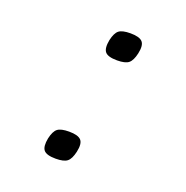

<svg xmlns="http://www.w3.org/2000/svg" viewBox="-118 -739 835 862"><g transform="rotate(20 300.0 -308.0)"><path d="M346 -495Q302 -495 288.5 -511.5Q275 -528 283 -569Q291 -605 307 -617.5Q323 -630 362 -630Q405 -630 419.5 -614Q434 -598 425 -557Q417 -521 401 -508Q385 -495 346 -495ZM238 14Q194 14 180.5 -2.5Q167 -19 175 -60Q183 -96 199 -108.5Q215 -121 254 -121Q297 -121 311.5 -105Q326 -89 317 -48Q309 -12 293 1Q277 14 238 14Z"/></g></svg>

Font: Victor Mono
Style: Italic
Weight: 400
Italic angle: -12°
Monospace: yes
Designer: Rune Bjørnerås
Version: Version 1.561;gftools[0.9.30]